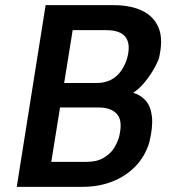

<svg xmlns="http://www.w3.org/2000/svg" viewBox="-20 -725 672 745"><path d="M45 0 157 -705H421Q488 -705 533.5 -682.5Q579 -660 596.5 -614.5Q614 -569 596 -496Q579 -455 551.5 -418.5Q524 -382 498 -366L499 -364Q525 -357 545 -335Q565 -313 569.5 -272.5Q574 -232 559 -171Q542 -117 505 -79Q468 -41 415.5 -20.5Q363 0 300 0ZM179 -97H316Q335 -97 351 -100.5Q367 -104 381 -112Q395 -120 406.5 -131Q418 -142 426.5 -157Q435 -172 441 -190Q449 -220 448 -242.5Q447 -265 436.5 -279Q426 -293 407.5 -300.5Q389 -308 362 -308H213ZM229 -403H355Q400 -403 429.5 -428Q459 -453 473 -498Q488 -552 468 -580Q448 -608 392 -608H262Z"/></svg>

Font: Nunito Sans 7pt Condensed
Style: Bold Italic
Weight: 700
Width: 3
Italic angle: -9°
Designer: Vernon Adams
Foundry: Vernon Adams
Version: Version 3.101;gftools[0.9.27]